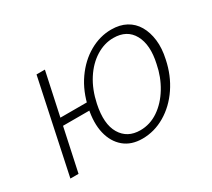

<svg xmlns="http://www.w3.org/2000/svg" viewBox="-91 -573 811 735"><g transform="rotate(-30 315.0 -205.0)"><path d="M39 0 126 -410H163L75 0ZM97 -189 103 -221H256L249 -189ZM355 6Q306 6 274.5 -20.5Q243 -47 232 -93Q221 -139 234 -200Q248 -266 282 -314.5Q316 -363 362.5 -389.5Q409 -416 459 -416Q497 -416 524.5 -401Q552 -386 568 -358.5Q584 -331 588.5 -294Q593 -257 583 -212Q570 -149 536.5 -99.5Q503 -50 455.5 -22Q408 6 355 6ZM364 -26Q407 -26 444 -51Q481 -76 507.5 -119.5Q534 -163 544 -215Q561 -291 535.5 -337.5Q510 -384 450 -384Q410 -384 373 -361Q336 -338 309 -296Q282 -254 270 -197Q253 -116 280 -71Q307 -26 364 -26Z"/></g></svg>

Font: Ysabeau ExtraLight
Style: Italic
Weight: 250
Italic angle: -12°
Version: Version 2.000;gftools[0.9.27.dev2+g8671c4b]